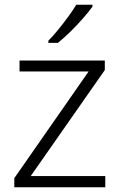

<svg xmlns="http://www.w3.org/2000/svg" viewBox="-20 -879 503 806"><path d="M422 -93H40V-131L352 -579H62V-625H420V-585L109 -140H422ZM368 -851Q353 -830 328.5 -802Q304 -774 276 -746.5Q248 -719 223 -699H183V-708Q202 -727 224 -754Q246 -781 266.5 -809Q287 -837 300 -859H368Z"/></svg>

Font: Noto Sans Kannada UI Light
Style: Regular
Weight: 300
Designer: Jelle Bosma - Monotype Design Team
Foundry: Monotype Imaging Inc.
Version: Version 2.005; ttfautohint (v1.8.4.7-5d5b)